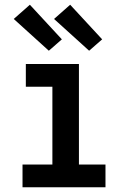

<svg xmlns="http://www.w3.org/2000/svg" viewBox="-20 -790 540 810"><path d="M75 0V-96H201V-424H89V-520H313V-96H425V0ZM356 -576 208 -710 276 -770 411 -624ZM186 -576 38 -710 106 -770 241 -624Z"/></svg>

Font: Iosevka Algr
Style: Bold
Weight: 700
Monospace: yes
Designer: Belleve Invis
Foundry: Belleve Invis
Version: Version 26.0.2; ttfautohint (v1.8.3)